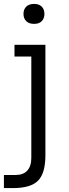

<svg xmlns="http://www.w3.org/2000/svg" viewBox="-23 -758 350 981"><path d="M-3 136H57Q96 136 116.5 113.5Q137 91 137 49V-469H51V-529H209V35Q209 127 171.5 165Q134 203 44 203H-3ZM97 -687Q97 -710 111 -724Q125 -738 151 -738Q177 -738 190.5 -724Q204 -710 204 -687Q204 -664 190.5 -650Q177 -636 151 -636Q125 -636 111 -650Q97 -664 97 -687Z"/></svg>

Font: Sora-SIA Light
Style: Regular
Weight: 300
Designer: Jonathan Barnbrook, Julián Moncada
Foundry: Barnbrook Fonts
Version: Version 2.000